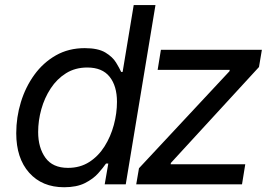

<svg xmlns="http://www.w3.org/2000/svg" viewBox="-20 -748 1109 779"><path d="M240.2 11.7Q150.9 11.7 98.4 -47.1Q45.9 -106 45.9 -207.5Q45.9 -272 64.7 -333.5Q83.5 -395 119.4 -444.6Q155.3 -494.1 206.8 -523.4Q258.3 -552.7 323.7 -552.7Q377.9 -552.7 407.5 -534.9Q437 -517.1 450.9 -494.1Q464.8 -471.2 471.7 -456.1H477.5L522.5 -727.5H610.8L490.2 0H404.8L419.4 -84.5H410.2Q398.4 -67.4 378.2 -44.7Q357.9 -22 324.5 -5.1Q291 11.7 240.2 11.7ZM255.9 -66.9Q305.2 -66.9 342.3 -90.8Q379.4 -114.7 404.3 -154.3Q429.2 -193.8 441.9 -241.2Q454.6 -288.6 454.6 -335Q454.6 -398.9 424.8 -436.5Q395 -474.1 334 -474.1Q285.2 -474.1 248 -450.9Q210.9 -427.7 185.8 -389.4Q160.6 -351.1 147.7 -304.9Q134.8 -258.8 134.8 -212.4Q134.8 -148.9 164.3 -107.9Q193.8 -66.9 255.9 -66.9ZM532.7 0 543.9 -65.4 911.1 -459 912.1 -464.4H619.6L632.8 -545.9H1042.5L1030.8 -476.1L673.3 -86.9L672.4 -81.5H975.1L961.9 0Z"/></svg>

Font: Inter Variable
Style: Italic
Weight: 400
Italic angle: -9.39999°
Designer: Rasmus Andersson
Foundry: rsms
Version: Version 4.001;git-9221beed3